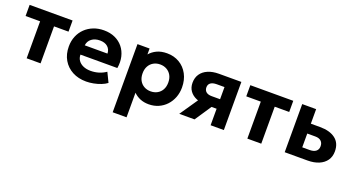

<svg xmlns="http://www.w3.org/2000/svg" viewBox="-49 -1102 3477 1893"><g transform="rotate(20 1690.0 -155.0)"><path d="M175.5 0V-388H23V-505H473.5V-388H321.5V0Z M803.5 15Q721 15 658.5 -18.5Q596 -52 561 -112Q526 -172 526 -252.5Q526 -311 546.2 -360Q566.5 -409 603.2 -444.8Q640 -480.5 689.8 -500.2Q739.5 -520 799 -520Q864.5 -520 915.2 -497Q966 -474 999.5 -432.8Q1033 -391.5 1046.2 -336Q1059.5 -280.5 1048.5 -215.5H661.5Q661.5 -180.5 679.8 -154.5Q698 -128.5 731.2 -113.8Q764.5 -99 809 -99Q853 -99 893 -111Q933 -123 968.5 -147.5L1017 -47.5Q993 -29 957 -14.8Q921 -0.5 880.8 7.2Q840.5 15 803.5 15ZM670 -316H908.5Q907 -360.5 877.2 -386.5Q847.5 -412.5 795.5 -412.5Q743.5 -412.5 709.2 -386.5Q675 -360.5 670 -316Z M1154.5 210V-505H1281.5V-443Q1310.5 -477.5 1355.2 -498.8Q1400 -520 1461.5 -520Q1534.5 -520 1591.5 -486.2Q1648.5 -452.5 1681 -392Q1713.5 -331.5 1713.5 -252.5Q1713.5 -196 1694.8 -147.5Q1676 -99 1642 -62.5Q1608 -26 1561.5 -5.5Q1515 15 1459 15Q1409.5 15 1369.8 -1.5Q1330 -18 1300 -48V210ZM1434.5 -111.5Q1473.5 -111.5 1504.2 -128.8Q1535 -146 1552.2 -177.5Q1569.5 -209 1569.5 -252.5Q1569.5 -296 1552 -327.5Q1534.5 -359 1504 -376.2Q1473.5 -393.5 1434.5 -393.5Q1396 -393.5 1365.5 -376.2Q1335 -359 1317.5 -327.5Q1300 -296 1300 -252.5Q1300 -209 1317.2 -177.5Q1334.5 -146 1365 -128.8Q1395.5 -111.5 1434.5 -111.5Z M1776.5 0 1957.5 -265 1994.5 -174.5Q1935 -174.5 1890 -193.5Q1845 -212.5 1819.8 -248Q1794.5 -283.5 1794.5 -333Q1794.5 -387 1820.8 -425.2Q1847 -463.5 1895.2 -484.2Q1943.5 -505 2009 -505H2244.5V0H2105.5V-400.5H2025Q1983 -400.5 1960.8 -384.5Q1938.5 -368.5 1938.5 -337.5Q1938.5 -307 1958.8 -290Q1979 -273 2017 -273H2120.5V-173H2052.5L1937 0Z M2491 0V-388H2338.5V-505H2789V-388H2637V0Z M2883 0V-505H3029V-104.5H3105.5Q3149.5 -104.5 3172.5 -123Q3195.5 -141.5 3195.5 -176Q3195.5 -210.5 3174.2 -229.8Q3153 -249 3114 -249H3013V-352.5H3125.5Q3228 -352.5 3286.8 -308Q3345.5 -263.5 3345.5 -176Q3345.5 -121 3318 -81.8Q3290.5 -42.5 3240.2 -21.2Q3190 0 3122 0Z"/></g></svg>

Font: Geologica SemiBold
Style: Regular
Weight: 600
Designer: Sindre Bremnes, Frode Helland
Foundry: Monokrom Skriftforlag AS
Version: Version 1.010;gftools[0.9.28]